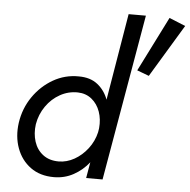

<svg xmlns="http://www.w3.org/2000/svg" viewBox="-55 -834 889 897"><g transform="rotate(5 390.0 -385.5)"><path d="M45 -230Q55 -298 92.5 -352.5Q130 -407 185.5 -439Q241 -471 306 -470Q360 -470 394 -443Q428 -416 444 -373L512 -780H593L458 0H381L394 -75Q364 -37 322 -14Q280 9 230 9Q165 9 120.5 -23.5Q76 -56 56 -110.5Q36 -165 45 -230ZM704 -779 780 -748 631 -501 575 -522ZM125 -230Q119 -186 131 -148.5Q143 -111 172.5 -88.5Q202 -66 246 -66Q284 -66 319.5 -86Q355 -106 381.5 -140.5Q408 -175 418 -218L421 -237Q425 -279 412.5 -314.5Q400 -350 373 -372Q346 -394 308 -395Q264 -396 225 -374.5Q186 -353 159.5 -315Q133 -277 125 -230Z"/></g></svg>

Font: Von Book
Style: Italic
Weight: 400
Version: Version 4.000; ttfautohint (v1.8.4.7-5d5b)